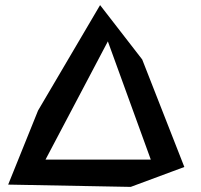

<svg xmlns="http://www.w3.org/2000/svg" viewBox="-20 -732 786 752"><path d="M702 -78 492 0 12 -9 129 -299 372 -712 537 -499ZM422 -607 133 -59 108 -107H619L588 -59L389 -607Z"/></svg>

Font: Muli
Style: Bold Italic
Weight: 700
Italic angle: -4.541°
Designer: Vernon Adams
Foundry: Vernon Adams
Version: Version 2.100; ttfautohint (v1.8.1.43-b0c9)